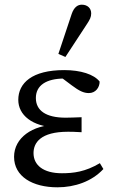

<svg xmlns="http://www.w3.org/2000/svg" viewBox="-20 -786 489 819"><path d="M225 13C299 13 372 -12 421 -65L406 -90C344 -53 293 -47 244 -47C164 -47 123 -82 123 -133C123 -177 153 -224 270 -224C285 -224 295 -224 328 -222V-286C298 -285 280 -284 260 -284C175 -284 133 -315 133 -368C133 -421 176 -451 255 -451C275 -451 292 -449 315 -444L305 -461H234L286 -422C318 -398 337 -389 359 -389C388 -389 405 -413 405 -438C381 -469 324 -487 254 -487C117 -487 58 -432 58 -360C58 -296 116 -246 221 -242V-254C118 -253 40 -198 40 -117C40 -33 119 13 225 13ZM229 -556 259 -543 348 -679C364 -703 369 -713 369 -729C369 -751 353 -766 329 -766C312 -766 296 -756 286 -727L229 -556Z"/></svg>

Font: Source Serif Variable
Style: Regular
Weight: 389
Designer: Frank Grießhammer
Foundry: Adobe Systems Incorporated
Version: Version 3.001;hotconv 1.0.111;makeotfexe 2.5.65597